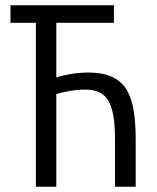

<svg xmlns="http://www.w3.org/2000/svg" viewBox="-20 -713 600 733"><path d="M117 0V-626H20V-693H415V-626H195V-417Q209 -423 245 -429.5Q281 -436 316 -436Q375 -436 411 -418Q447 -400 465.5 -367Q484 -334 491 -287Q498 -240 498 -183V0H419V-185Q419 -285 394 -328Q369 -371 307 -371Q273 -371 239.5 -364.5Q206 -358 195 -354V0Z"/></svg>

Font: Ubuntu Sans Mono
Style: Regular
Weight: 400
Monospace: yes
Designer: Dalton Maag Ltd
Foundry: Dalton Maag Ltd
Version: Version 1.006